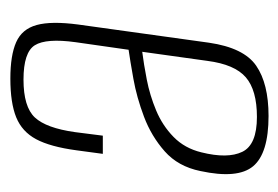

<svg xmlns="http://www.w3.org/2000/svg" viewBox="-106 -436 551 380"><g transform="rotate(90 170.0 -246.5)"><path d="M136 9Q90 9 64 -2.5Q38 -14 30 -43Q22 -72 29 -125L65 -384Q75 -453 110.5 -477.5Q146 -502 210 -502Q284 -502 309.5 -471.5Q335 -441 319 -367Q310 -323 280 -296.5Q250 -270 211.5 -255.5Q173 -241 136.5 -234.5Q100 -228 79 -225L64 -120Q56 -62 70 -39.5Q84 -17 138 -17Q192 -17 213 -39.5Q234 -62 242 -119L249 -174H285L278 -122Q271 -70 256 -42Q241 -14 212.5 -2.5Q184 9 136 9ZM83 -252Q107 -255 138 -261Q169 -267 199 -279.5Q229 -292 251.5 -314Q274 -336 282 -369Q295 -421 281 -450Q267 -479 212 -479Q159 -479 133.5 -457Q108 -435 101 -381Z"/></g></svg>

Font: Alumni Sans ExtraLight
Style: Italic
Weight: 250
Italic angle: -8°
Version: Version 1.016